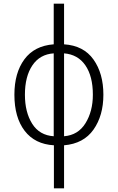

<svg xmlns="http://www.w3.org/2000/svg" viewBox="-20 -780 640 1040"><path d="M327 240V7Q433 -2 486.5 -78Q540 -154 540 -267Q540 -382 486.5 -457.5Q433 -533 327 -540V-760H271V-540Q166 -532 112 -458.5Q58 -385 58 -267Q58 -144 113.5 -71.5Q169 1 272 7V240ZM327 -491Q402 -485 442.5 -426Q483 -367 483 -267Q483 -177 443 -112.5Q403 -48 327 -42ZM115 -267Q115 -366 155.5 -426Q196 -486 271 -491V-42Q194 -47 154.5 -109.5Q115 -172 115 -267Z"/></svg>

Font: Noto Sans Mono UI Light
Style: Regular
Weight: 300
Designer: Monotype Design team
Foundry: Monotype Imaging Inc.
Version: 1.000